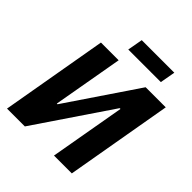

<svg xmlns="http://www.w3.org/2000/svg" viewBox="-238 -1038 1188 1188"><g transform="rotate(45 355.5 -444.5)"><path d="M22 0H178L513 -495H520L433 0H589L711 -700H535L224 -240H218L299 -700H144ZM294 -789H579L597 -889H312Z"/></g></svg>

Font: Fixel Text 20240404
Style: Bold Italic
Weight: 700
Width: 4
Italic angle: -10°
Designer: AlfaBravo + MacPaw
Foundry: Kyrylo Tkachov, Marchela Mozhyna, Serhii Makarenko, Maria Weinstein, Zakhar Kryvoshyya
Version: Version 1.211;Glyphs 3.2 (3225)